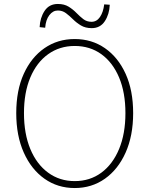

<svg xmlns="http://www.w3.org/2000/svg" viewBox="-20 -936 754 969"><path d="M357 13Q271 13 204.5 -34Q138 -81 100 -166Q62 -251 62 -365Q62 -480 100 -563.5Q138 -647 204.5 -693Q271 -739 357 -739Q443 -739 509.5 -693Q576 -647 614 -563.5Q652 -480 652 -365Q652 -251 614 -166Q576 -81 509.5 -34Q443 13 357 13ZM357 -22Q434 -22 491.5 -64.5Q549 -107 581 -184Q613 -261 613 -365Q613 -469 581 -545Q549 -621 491.5 -662.5Q434 -704 357 -704Q281 -704 223 -662.5Q165 -621 133 -545Q101 -469 101 -365Q101 -261 133 -184Q165 -107 223 -64.5Q281 -22 357 -22ZM443 -794Q411 -794 388.5 -807.5Q366 -821 348.5 -838.5Q331 -856 313 -869.5Q295 -883 272 -883Q247 -883 229 -859.5Q211 -836 208 -796L180 -799Q182 -846 205 -881Q228 -916 272 -916Q304 -916 326 -902.5Q348 -889 365.5 -871Q383 -853 400.5 -839.5Q418 -826 442 -826Q468 -826 484.5 -850Q501 -874 506 -914L534 -912Q532 -864 509 -829Q486 -794 443 -794Z"/></svg>

Font: Noto Sans KR Thin
Style: Regular
Weight: 100
Designer: Ryoko NISHIZUKA 西塚涼子 (kana, bopomofo & ideographs); Paul D. Hunt (Latin, Greek & Cyrillic); Sandoll Communications 산돌커뮤니
Foundry: Adobe
Version: Version 2.004-H2;hotconv 1.0.118;makeotfexe 2.5.65603